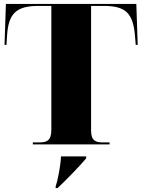

<svg xmlns="http://www.w3.org/2000/svg" viewBox="-20 -734 722 976"><path d="M147 0H537V-10H505C468 -10 443 -17 443 -70V-704H506C618 -704 656 -668 666 -554L670 -506H680L673 -714H10L3 -506H13L16 -554C23 -668 65 -704 177 -704H241V-74C241 -18 217 -10 179 -10H147ZM263 212V222H273C321 176 383 113 418 71V61H290C289 102 274 183 263 212Z"/></svg>

Font: Noto Serif Display Black
Style: Regular
Weight: 900
Designer: Monotype Design Team
Foundry: Monotype Imaging Inc.
Version: Version 2.009